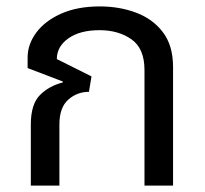

<svg xmlns="http://www.w3.org/2000/svg" viewBox="-20 -578 640 598"><path d="M76 0V-190Q76 -253 104 -281.5Q132 -310 175 -321L176 -324L66 -366V-399Q66 -440 93 -476.5Q120 -513 170.5 -535.5Q221 -558 291 -558Q352 -558 404 -538.5Q456 -519 487.5 -477.5Q519 -436 519 -369V0H430V-360Q430 -427 389.5 -455.5Q349 -484 290 -484Q229 -484 193 -458.5Q157 -433 157 -394L265 -340L257 -292Q220 -292 192.5 -267.5Q165 -243 165 -190V0Z"/></svg>

Font: Noto Sans Thai
Style: Regular
Weight: 400
Designer: Monotype Design Team
Foundry: Monotype Imaging Inc.
Version: Version 2.001